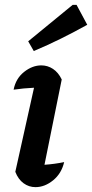

<svg xmlns="http://www.w3.org/2000/svg" viewBox="-20 -762 379 790"><path d="M244 -95Q233 -48 198.5 -20Q164 8 126 8Q99 8 77 -8Q55 -24 43 -55L120 -401Q76 -399 36 -393Q45 -439 79 -466Q113 -493 150 -493Q176 -493 198 -478.5Q220 -464 234 -435L163 -84Q205 -87 244 -95ZM119 -552 96 -592 279 -742H295L339 -660Q285 -630 230.5 -603Q176 -576 119 -552Z"/></svg>

Font: Piazzolla SemiBold
Style: Italic
Weight: 600
Italic angle: -11.3°
Designer: Juan Pablo del Peral
Foundry: Huerta Tipografica
Version: Version 1.330